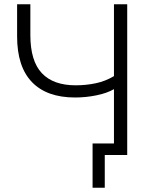

<svg xmlns="http://www.w3.org/2000/svg" viewBox="-20 -725 710 898"><path d="M470 153H413V-54H513V-308Q480 -289 430.5 -279Q381 -269 331 -269Q199 -269 129.5 -341Q60 -413 60 -555V-705H122V-561Q122 -440 175.5 -383Q229 -326 334 -326Q382 -326 427.5 -335.5Q473 -345 513 -369V-705H575V0H470Z"/></svg>

Font: Nunito Sans Light
Style: Regular
Weight: 300
Designer: Vernon Adams
Foundry: Vernon Adams
Version: Version 3.101; ttfautohint (v1.8.4.7-5d5b);gftools[0.9.27]